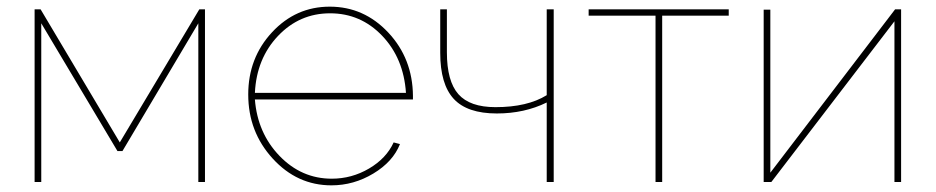

<svg xmlns="http://www.w3.org/2000/svg" viewBox="-20 -547 2812 577"><path d="M102 -519 340 -119 579 -519H596V0H576V-477L348 -93H333L104 -477V0H84V-519Z M976 10Q873 10 799.5 -70.5Q726 -151 726 -263Q726 -373 797.5 -450Q869 -527 971 -527Q1074 -527 1147 -449Q1220 -371 1221 -259V-248H746Q754 -147 820 -78.5Q886 -10 977 -10Q1037 -10 1089 -40.5Q1141 -71 1163 -119L1182 -114Q1161 -61 1102 -25.5Q1043 10 976 10ZM746 -268H1200Q1193 -372 1128.5 -439.5Q1064 -507 972 -507Q880 -507 815.5 -439Q751 -371 746 -268Z M1644 -519V0H1623V-239Q1556 -206 1473 -206Q1384 -206 1343.5 -250Q1303 -294 1303 -388V-519H1323V-390Q1323 -303 1357.5 -264Q1392 -225 1469 -225Q1565 -225 1623 -261V-519Z M1970 -500V0H1950V-500H1749V-519H2170V-500Z M2295 -518V-28L2670 -519H2688V0H2668V-483L2298 0H2275V-518Z"/></svg>

Font: Raleway
Style: Thin
Weight: 100
Designer: Matt McInerney, Pablo Impallari, Rodrigo Fuenzalida
Foundry: Matt McInerney, Pablo Impallari, Rodrigo Fuenzalida
Version: Version 3.000